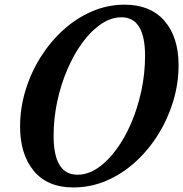

<svg xmlns="http://www.w3.org/2000/svg" viewBox="-20 -792 784 822"><path d="M294 10.5Q183 10.5 124.5 -60.5Q66 -131.5 66 -250.5Q66 -329 89 -404.8Q112 -480.5 153.5 -546.8Q195 -613 251 -663.8Q307 -714.5 373.8 -743.2Q440.5 -772 513.5 -772Q624 -772 684.2 -702.5Q744.5 -633 744.5 -512.5Q744.5 -435 721.8 -359.2Q699 -283.5 657.5 -216.8Q616 -150 559.8 -98.8Q503.5 -47.5 436 -18.5Q368.5 10.5 294 10.5ZM311.5 -44Q356 -44 398.2 -72.5Q440.5 -101 477.2 -150.8Q514 -200.5 541.8 -265.2Q569.5 -330 585.2 -403.5Q601 -477 601 -552.5Q601 -718 500 -718Q456 -718 413.5 -689.5Q371 -661 334 -611Q297 -561 269 -496.2Q241 -431.5 225.2 -358.2Q209.5 -285 209.5 -210.5Q209.5 -44 311.5 -44Z"/></svg>

Font: Libre Caslon Condensed
Style: Italic
Weight: 400
Italic angle: -22.583°
Designer: Pablo Impallari, Rodrigo Fuenzalida, Katja Schimmel, Ertekin Erdin
Foundry: Pablo Impallari, Rodrigo Fuenzalida
Version: Version 2.000;gftools[0.9.33]